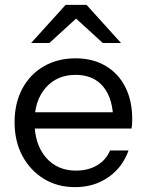

<svg xmlns="http://www.w3.org/2000/svg" viewBox="-20 -760 604 790"><path d="M289 10Q216 10 160 -24.5Q104 -59 72 -119Q40 -179 40 -257Q40 -335 71.5 -394.5Q103 -454 160 -487Q217 -520 291 -520Q362 -520 414.5 -489Q467 -458 495.5 -402Q524 -346 524 -270Q524 -260 523.5 -251Q523 -242 521 -231H100V-298H472L446 -261Q446 -353 405.5 -402.5Q365 -452 291 -452Q215 -452 168.5 -399.5Q122 -347 122 -258Q122 -167 168.5 -112.5Q215 -58 293 -58Q342 -58 379 -79.5Q416 -101 433 -141H509Q484 -71 425.5 -30.5Q367 10 289 10ZM108 -583 250 -740H336L478 -583H403L253 -720H333L183 -583Z"/></svg>

Font: Instrument Sans
Style: Regular
Weight: 400
Designer: Rodrigo Fuenzalida
Foundry: fragTYPE
Version: Version 1.000;gftools[0.9.28]